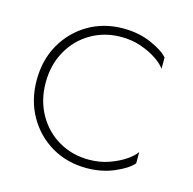

<svg xmlns="http://www.w3.org/2000/svg" viewBox="-78 -549 642 638"><g transform="rotate(15 242.5 -230.0)"><path d="M68 -230Q68 -291 95 -339Q122 -387 168.5 -414Q215 -441 272 -441Q309 -441 340.5 -430Q372 -419 395 -403.5Q418 -388 428 -373V-412Q410 -433 367 -451.5Q324 -470 272 -470Q205 -470 152 -439Q99 -408 68 -354Q37 -300 37 -230Q37 -161 68 -106.5Q99 -52 152 -21Q205 10 272 10Q324 10 367 -8.5Q410 -27 428 -48V-87Q418 -72 395 -56.5Q372 -41 340.5 -30Q309 -19 272 -19Q215 -19 168.5 -46Q122 -73 95 -121Q68 -169 68 -230Z"/></g></svg>

Font: Jost ExtraLight
Style: Regular
Weight: 250
Version: Version 3.710